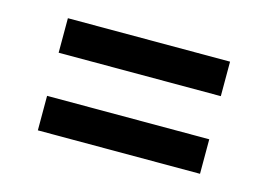

<svg xmlns="http://www.w3.org/2000/svg" viewBox="-50 -555 599 430"><g transform="rotate(15 250.0 -340.0)"><path d="M438 -390H62V-470H438ZM62 -210V-290H438V-210Z"/></g></svg>

Font: Iosevka Curly Medium
Style: Regular
Weight: 500
Monospace: yes
Designer: Belleve Invis
Foundry: Belleve Invis
Version: Version 22.1.2; ttfautohint (v1.8.4)